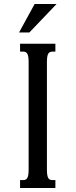

<svg xmlns="http://www.w3.org/2000/svg" viewBox="-20 -933 375 953"><path d="M122.1 -624.5Q122.1 -640.6 120.4 -650.9Q118.7 -661.1 115.2 -666.7Q111.8 -672.4 106.7 -674.6Q101.6 -676.8 94.2 -676.8H79.6V-715.8H254.9V-676.8H240.7Q233.4 -676.8 228.3 -674.6Q223.1 -672.4 219.7 -666.7Q216.3 -661.1 214.6 -650.9Q212.9 -640.6 212.9 -624.5V-91.3Q212.9 -75.2 214.6 -64.9Q216.3 -54.7 219.7 -49.1Q223.1 -43.5 228.3 -41.3Q233.4 -39.1 240.7 -39.1H254.9V0H79.6V-39.1H94.2Q101.6 -39.1 106.7 -41.3Q111.8 -43.5 115.2 -49.1Q118.7 -54.7 120.4 -64.9Q122.1 -75.2 122.1 -91.3ZM151.9 -913.1H260.7L126 -772H74.7Z"/></svg>

Font: Arian Grqi
Style: Regular
Weight: 400
Designer: Ruben Hakobyan (Tarumian)
Foundry: Ruben Hakobyan (Tarumian)
Version: Version 1.003